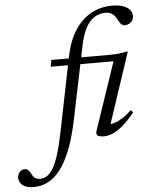

<svg xmlns="http://www.w3.org/2000/svg" viewBox="-243 -767 845 1076"><g transform="rotate(-5 180.0 -229.0)"><path d="M56 -404.5 63 -442H396Q422.5 -442 445.8 -444.8Q469 -447.5 485.5 -452H494L356 -37L347 -56Q362.5 -53 383.5 -59.2Q404.5 -65.5 429.5 -81.2Q454.5 -97 482 -123L494 -109.5Q457.5 -64.5 426.8 -38.5Q396 -12.5 370.2 -1.2Q344.5 10 321.5 10Q293.5 10 284 2Q274.5 -6 280 -23L414 -418L450.5 -404.5ZM160 -100.5Q139.5 0 112.2 69Q85 138 52.2 180Q19.5 222 -17.8 240.5Q-55 259 -96 259Q-137.5 259 -158.8 242.5Q-180 226 -180 200Q-180 183 -168.5 168.8Q-157 154.5 -138.5 154.5Q-127 154.5 -118.5 163.5Q-110 172.5 -102 188.5Q-94 204 -83 210.2Q-72 216.5 -59.5 216.5Q-39 216.5 -20.8 206Q-2.5 195.5 14.5 168.2Q31.5 141 47.2 91.8Q63 42.5 78.5 -34.5L163.5 -454.5Q180.5 -539 217.5 -597Q254.5 -655 308.2 -685.2Q362 -715.5 429 -715.5Q465.5 -715.5 490.2 -706.5Q515 -697.5 527.5 -682.5Q540 -667.5 540 -648Q540 -634.5 533.5 -623.8Q527 -613 515.2 -606.5Q503.5 -600 487.5 -600Q479 -600 470.8 -607.5Q462.5 -615 451.5 -636.5Q441 -658 425.2 -668.5Q409.5 -679 387.5 -679Q352.5 -679 324.8 -661.2Q297 -643.5 277.2 -606.5Q257.5 -569.5 245 -512Z"/></g></svg>

Font: Newsreader 28pt
Style: Italic
Weight: 400
Italic angle: -17°
Version: Version 1.003